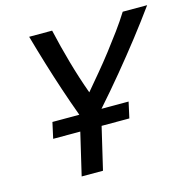

<svg xmlns="http://www.w3.org/2000/svg" viewBox="-103 -794 890 896"><g transform="rotate(-15 342.5 -346.5)"><path d="M183 0 231 -204H100L117 -281H247Q222 -349 199.5 -416.5Q177 -484 156 -553Q135 -622 115 -693H226Q244 -613 267.5 -530Q291 -447 319 -370Q351 -408 384.5 -448Q418 -488 450 -529.5Q482 -571 512 -612Q542 -653 567 -693H685Q636 -625 583 -557Q530 -489 473 -420Q416 -351 354 -281H485L468 -204H334L286 0Z"/></g></svg>

Font: Ubuntu Sans Medium
Style: Italic
Weight: 500
Italic angle: -13.5°
Designer: Dalton Maag Ltd
Foundry: Dalton Maag Ltd
Version: Version 1.006